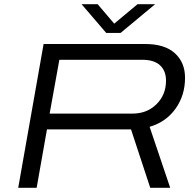

<svg xmlns="http://www.w3.org/2000/svg" viewBox="-20 -896 934 916"><path d="M720.2 -876 555.2 -738.8H486.8L369.1 -876H445.8L524.9 -783.2L636.2 -876ZM66.9 0 188 -686H673.8Q765.6 -686 814.2 -642.1Q862.8 -598.1 862.8 -524.9Q862.8 -440.9 817.4 -377.4Q772 -314 693.8 -291L792 0H696.8L605 -278.8H204.1L154.8 0ZM216.8 -354H611.8Q681.2 -354 726.6 -398.9Q772 -443.8 772 -511.2Q772 -558.1 743.4 -584.5Q714.8 -610.8 659.2 -610.8H263.2Z"/></svg>

Font: Archivo Expanded Light
Style: Italic
Weight: 300
Width: 7
Italic angle: -10°
Designer: Hector Gatti
Foundry: Omnibus-Type
Version: Version 2.001